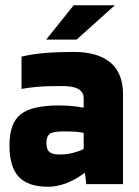

<svg xmlns="http://www.w3.org/2000/svg" viewBox="-20 -702 530 732"><path d="M16 -148Q16 -232 58.5 -266Q101 -300 205 -300Q240 -300 274 -295.5Q308 -291 318 -286V-190Q305 -195 284.5 -198Q264 -201 225 -201Q182 -201 169.5 -191.5Q157 -182 157 -157Q157 -133 168 -123Q179 -113 209 -113Q234 -113 257.5 -119Q281 -125 297.5 -133Q314 -141 318 -146V-56Q301 -40 275.5 -24.5Q250 -9 221 0.5Q192 10 163 10Q87 10 51.5 -28Q16 -66 16 -148ZM309 0 304 -42H299V-327Q299 -343 290 -353.5Q281 -364 262.5 -369Q244 -374 216 -374Q153 -374 117.5 -370.5Q82 -367 62 -363V-486Q102 -496 151.5 -500Q201 -504 262 -504Q352 -504 400.5 -464Q449 -424 449 -342V0ZM418 -682 272 -551H156L261 -682Z"/></svg>

Font: Blinker
Style: Regular
Weight: 400
Designer: Juergen Huber
Foundry: supertype
Version: 1.017